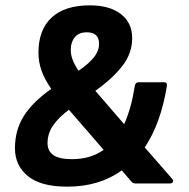

<svg xmlns="http://www.w3.org/2000/svg" viewBox="-20 -687 707 719"><path d="M231 12Q133 12 84.5 -27.5Q36 -67 36 -132Q36 -200 69.5 -253Q103 -306 172 -354Q147 -390 135.5 -422.5Q124 -455 124 -490Q124 -575 173 -621Q222 -667 317 -667Q390 -667 432.5 -634.5Q475 -602 475 -544Q475 -488 438.5 -440.5Q402 -393 337 -347L445 -222Q472 -282 485 -366Q487 -379 500 -379H595Q607 -379 605 -365Q582 -224 522 -135L625 -17Q630 -11 627.5 -5.5Q625 0 616 0H488Q478 0 473 -6L436 -49Q395 -19 344 -3.5Q293 12 231 12ZM274 -422Q311 -447 331 -471.5Q351 -496 351 -523Q351 -566 305 -566Q275 -566 260 -547.5Q245 -529 245 -501Q245 -481 252.5 -462Q260 -443 274 -422ZM249 -91Q320 -91 368 -126L238 -276Q198 -246 178 -216Q158 -186 158 -151Q158 -122 179.5 -106.5Q201 -91 249 -91Z"/></svg>

Font: Sofia Sans ExtraBold
Style: Italic
Weight: 800
Italic angle: -9°
Designer: Botio Nikoltchev, Ani Petrova
Foundry: lettersoup
Version: Version 4.100; ttfautohint (v1.8.4.7-5d5b)